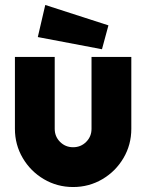

<svg xmlns="http://www.w3.org/2000/svg" viewBox="-20 -742 588 772"><path d="M40 -224V-513H200V-224Q200 -193 221.5 -171.5Q243 -150 274 -150Q305 -150 326.5 -171.5Q348 -193 348 -224V-513H508V-224Q508 -160 476.5 -106.5Q445 -53 391.5 -21.5Q338 10 274 10Q210 10 156.5 -21.5Q103 -53 71.5 -106.5Q40 -160 40 -224ZM132 -593 162 -722 416 -640 390 -544Z"/></svg>

Font: Lineal Heavy
Style: Regular
Weight: 900
Designer: Created by Frank Adebiaye with contributions from Anton Moglia & Ariel Martín Pérez
Created by Frank ADEBIAYE with FontF
Foundry: Velvetyne Type Foundry
Version: Version 2.000